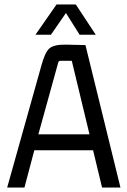

<svg xmlns="http://www.w3.org/2000/svg" viewBox="-20 -836 568 856"><path d="M318 -816 407 -681H335L274 -778L207 -681H138L232 -816ZM517 0H435L395 -166H133L89 0H12L164 -542Q180 -602 200 -620Q220 -638 275 -637L361 -635ZM239 -555 151 -237H379L300 -565H249Q241 -565 239 -555Z"/></svg>

Font: Gemunu Libre
Style: Regular
Weight: 400
Designer: Puspanada Ekanayake, Sola Matas, Pathum Egodawatta, Kosala Senevirathne
Foundry: mooniak
Version: Version 1.100